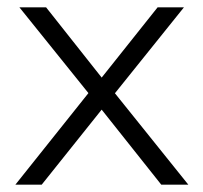

<svg xmlns="http://www.w3.org/2000/svg" viewBox="-20 -505 555 525"><path d="M22 0 235 -267V-234L33 -485H106L269 -279H247L411 -485H483L283 -236V-264L495 0H421L247 -219H269L94 0Z"/></svg>

Font: Nunito Sans 12pt ExtraLight 12pt Light
Style: Regular
Weight: 300
Version: Version 3.101;gftools[0.9.27]